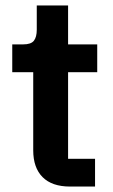

<svg xmlns="http://www.w3.org/2000/svg" viewBox="-20 -685 414 705"><path d="M237 0Q171 0 136.5 -34.5Q102 -69 102 -133V-420H25V-522H65Q94 -522 104.5 -535.5Q115 -549 115 -576V-665H230V-522H337V-420H230V-102H329V0Z"/></svg>

Font: IBM Plex Sans Thai SemiBold
Style: Regular
Weight: 600
Designer: Mike Abbink, Paul van der Laan, Pieter van Rosmalen, Ben Mitchell, Mark Frömberg
Foundry: Bold Monday
Version: Version 1.1